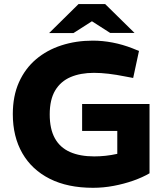

<svg xmlns="http://www.w3.org/2000/svg" viewBox="-20 -908 795 938"><path d="M434.3 9.5Q310.7 9.5 223.2 -34.5Q135.7 -78.5 89.1 -159.5Q42.6 -240.5 42.6 -350.5Q42.6 -439 72.6 -506Q102.6 -573 155.9 -618.3Q209.1 -663.5 280.4 -686.5Q351.6 -709.5 433.1 -709.5Q481.6 -709.5 530.6 -700Q579.6 -690.5 627 -672L659 -659L630.6 -527.1L590.7 -534.6Q548.7 -543.1 510.6 -547.6Q472.6 -552.1 439.1 -552.1Q373.4 -552.1 325 -531.5Q276.6 -510.9 249.7 -466.3Q222.9 -421.7 222.9 -349Q222.9 -277.9 248 -232.5Q273.1 -187.1 321.8 -165.5Q370.5 -143.9 440.3 -143.9Q467.3 -143.9 495.6 -146.9Q523.9 -149.9 553 -156.4V-268.2H381.2V-399.9H710.5V-61.4Q676.5 -41.4 631 -25.4Q585.6 -9.5 535.4 0Q485.2 9.5 434.3 9.5ZM220 -746.5 363.5 -888H493.9L454.1 -820L339 -746.5ZM518.4 -747 404.3 -820 363.5 -888H493.9L637.4 -747Z"/></svg>

Font: REM Medium
Style: Regular
Weight: 500
Designer: Octavio Pardo
Foundry: Ashler Design
Version: Version 1.005;gftools[0.9.28]